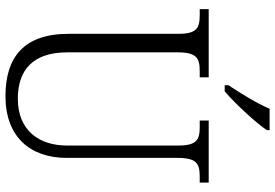

<svg xmlns="http://www.w3.org/2000/svg" viewBox="-168 -802 981 684"><g transform="rotate(90 322.0 -460.5)"><path d="M284 -784V-771H306C352 -810 421 -886 444 -921V-931H368C349 -886 313 -828 284 -784ZM323 10C469 10 543 -79 543 -208V-603C543 -672 564 -682 610 -682H631V-714H410V-682H433C478 -682 499 -672 499 -605V-209C499 -113 448 -34 332 -34C233 -34 167 -85 167 -210V-603C167 -672 188 -682 234 -682H256V-714H13V-682H34C80 -682 101 -672 101 -606V-215C101 -53 187 10 323 10Z"/></g></svg>

Font: Noto Serif Devanagari SemiCondensed Light
Style: Regular
Weight: 300
Width: 4
Designer: Universal Thirst, Indian Type Foundry and the Monotype Design Team
Foundry: Monotype Imaging Inc.
Version: Version 2.004